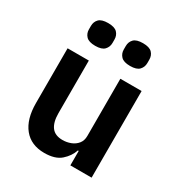

<svg xmlns="http://www.w3.org/2000/svg" viewBox="-176 -866 941 1002"><g transform="rotate(30 294.0 -365.0)"><path d="M386 0V-87H381Q368 -48 334 -18Q300 12 235 12Q155 12 111.5 -41.5Q68 -95 68 -192V-522H196V-205Q196 -151 217 -122.5Q238 -94 284 -94Q309 -94 332.5 -103Q356 -112 371 -130.5Q386 -149 386 -177V-522H514V0ZM186 -605Q147 -605 131 -622Q115 -639 115 -663V-684Q115 -709 131 -725.5Q147 -742 186 -742Q225 -742 241 -725.5Q257 -709 257 -684V-663Q257 -639 241 -622Q225 -605 186 -605ZM396 -605Q357 -605 341 -622Q325 -639 325 -663V-684Q325 -709 341 -725.5Q357 -742 396 -742Q435 -742 451 -725.5Q467 -709 467 -684V-663Q467 -639 451 -622Q435 -605 396 -605Z"/></g></svg>

Font: IBM Plex Sans SemiBold
Style: Regular
Weight: 600
Designer: Mike Abbink, Paul van der Laan, Pieter van Rosmalen
Foundry: Bold Monday
Version: Version 3.201